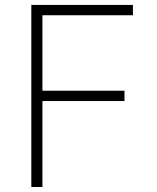

<svg xmlns="http://www.w3.org/2000/svg" viewBox="-20 -747 626 767"><path d="M105.1 0V-727.3H511V-686.1H149.5V-384.6H477.3V-343.4H149.5V0Z"/></svg>

Font: Inter UI Extra Light
Style: Regular
Weight: 200
Designer: Rasmus Andersson
Foundry: rsms
Version: 3.2;8d6f07862